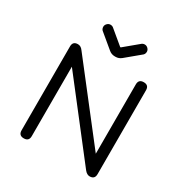

<svg xmlns="http://www.w3.org/2000/svg" viewBox="-195 -1021 1127 1175"><g transform="rotate(30 368.5 -434.0)"><path d="M249 -868Q263 -868 273 -858L368 -779H372L467 -858Q477 -868 491 -868Q504 -868 514 -858Q524 -848 524 -835Q524 -817 509 -807L414 -728Q396 -713 373 -713H367Q344 -713 326 -728L231 -807Q216 -817 216 -835Q216 -848 226 -858Q236 -868 249 -868ZM172 -36Q172 0 136 0Q100 0 100 -36V-629Q100 -665 136 -665Q157 -665 172 -644L565 -139V-629Q565 -665 601 -665Q637 -665 637 -629V-36Q637 0 601 0Q582 0 565 -21L172 -527Z"/></g></svg>

Font: Jura SemiBold
Style: Regular
Weight: 600
Designer: Daniel Johnson, Alexei Vanyashin
Foundry: Daniel Johnson
Version: Version 5.103